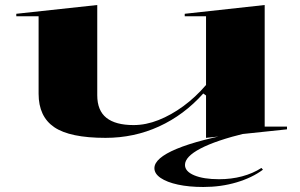

<svg xmlns="http://www.w3.org/2000/svg" viewBox="-20 -535 1198 766"><path d="M401 15Q259 15 196.5 -27.5Q134 -70 134 -161V-470H45V-480L368 -515V-155Q368 -94 404.5 -65Q441 -36 513 -36Q562 -36 612.5 -56Q663 -76 711.5 -111.5Q760 -147 802 -196V-470H717V-480L1036 -515V-30H1125V-19L802 15V-154L791 -162Q714 -76 614.5 -30.5Q515 15 401 15ZM962 -4Q842 25 780 57.5Q718 90 718 123Q718 149 755 164.5Q792 180 854 180Q903 180 946 168.5Q989 157 1023 135L1029 142Q986 174 924 192.5Q862 211 791 211Q734 211 690 201.5Q646 192 621 175Q596 158 596 136Q596 96 684.5 59Q773 22 950 -10Z"/></svg>

Font: Kalnia Expanded
Style: Regular
Weight: 400
Width: 7
Designer: Frida Medrano
Foundry: Frida Medrano
Version: Version 1.105